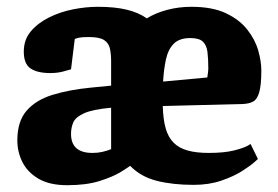

<svg xmlns="http://www.w3.org/2000/svg" viewBox="-20 -531 819 565"><path d="M178 14Q126 14 93.5 -5Q61 -24 46 -54Q31 -84 31 -118Q31 -174 58.5 -205.5Q86 -237 135 -252Q184 -267 246 -273L307 -279V-350Q307 -372 303.5 -388Q300 -404 286.5 -413Q273 -422 241 -422Q221 -422 212 -420Q203 -418 200 -416L189 -327Q185 -326 167.5 -321Q150 -316 128 -316Q90 -316 70 -329.5Q50 -343 50 -379Q50 -414 70.5 -438.5Q91 -463 124 -479.5Q157 -496 195 -503.5Q233 -511 268 -511Q318 -511 353 -502.5Q388 -494 412 -477Q438 -493 472 -502Q506 -511 543 -511Q605 -511 645 -492Q685 -473 708 -443.5Q731 -414 740 -382Q749 -350 749 -324Q749 -281 743 -260Q737 -239 725.5 -232.5Q714 -226 696 -225L459 -219Q460 -180 467.5 -153.5Q475 -127 491 -111Q507 -95 532.5 -88Q558 -81 594 -81Q639 -81 667.5 -88Q696 -95 708.5 -102Q721 -109 717 -108L739 -63Q742 -66 730 -55Q718 -44 693 -28Q668 -12 631.5 0.5Q595 13 550 13Q488 13 441 1Q394 -11 363 -43Q358 -39 335.5 -25Q313 -11 273.5 1.5Q234 14 178 14ZM252 -81Q268 -81 281 -84Q294 -87 307 -92V-214Q252 -209 227 -197.5Q202 -186 195.5 -170.5Q189 -155 189 -137Q189 -81 252 -81ZM460 -291 590 -303Q593 -321 593 -329Q593 -358 590.5 -378Q588 -398 577 -408.5Q566 -419 540 -419Q508 -419 491.5 -402.5Q475 -386 468.5 -357Q462 -328 460 -291Z"/></svg>

Font: Faustina Light ExtraBold
Style: Regular
Weight: 800
Version: Version 1.200